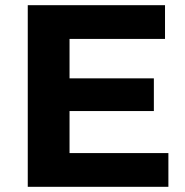

<svg xmlns="http://www.w3.org/2000/svg" viewBox="-20 -720 713 740"><path d="M629 -130V0H87V-700H616V-570H248V-418H573V-292H248V-130Z"/></svg>

Font: APTA Sans Regular
Style: Bold Italic
Weight: 700
Version: Version 7.200